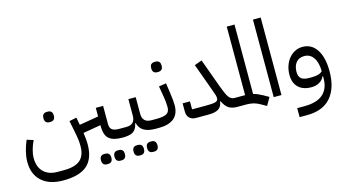

<svg xmlns="http://www.w3.org/2000/svg" viewBox="-100 -1135 3194 1770"><g transform="rotate(-15 1496.5 -250.0)"><path d="M948 0Q902 0 870 -8.5Q838 -17 817.5 -35.5Q797 -54 788 -84Q779 -114 779 -156V-164L610 -135Q615 -100 617.5 -74.5Q620 -49 620 -26Q620 111 547 175.5Q474 240 317 240Q186 240 113 174Q40 108 40 -10Q40 -56 52.5 -107.5Q65 -159 87 -210L149 -191Q130 -152 118 -109.5Q106 -67 106 -29Q106 56 154 103Q202 150 287 150H347Q453 150 502.5 107.5Q552 65 552 -26Q552 -42 551 -58Q550 -74 547.5 -93.5Q545 -113 540.5 -137Q536 -161 530 -191L513 -274L583 -288L596 -216L779 -247V-329H849V-156Q849 -118 870 -102Q891 -86 935 -86H970V-20L950 0ZM332 -312Q312 -312 300 -323.5Q288 -335 288 -361Q288 -387 300 -398.5Q312 -410 332 -410H343Q363 -410 375 -398.5Q387 -387 387 -361Q387 -335 375 -323.5Q363 -312 343 -312ZM873 200Q853 200 841 188.5Q829 177 829 151Q829 125 841 113.5Q853 102 873 102H884Q904 102 916 113.5Q928 125 928 151Q928 177 916 188.5Q904 200 884 200ZM744 200Q724 200 712 188.5Q700 177 700 151Q700 125 712 113.5Q724 102 744 102H755Q775 102 787 113.5Q799 125 799 151Q799 177 787 188.5Q775 200 755 200Z M950 -66 970 -86H1005Q1090 -86 1090 -171V-329H1160V-171Q1160 -86 1245 -86H1280V-20L1260 0Q1122 0 1098 -98H1093Q1082 -43 1050 -21.5Q1018 0 950 0ZM1184 200Q1164 200 1152 188.5Q1140 177 1140 151Q1140 125 1152 113.5Q1164 102 1184 102H1195Q1215 102 1227 113.5Q1239 125 1239 151Q1239 177 1227 188.5Q1215 200 1195 200ZM1055 200Q1035 200 1023 188.5Q1011 177 1011 151Q1011 125 1023 113.5Q1035 102 1055 102H1066Q1086 102 1098 113.5Q1110 125 1110 151Q1110 177 1098 188.5Q1086 200 1066 200Z M1260 -66 1280 -86H1295Q1361 -86 1390.5 -102.5Q1420 -119 1420 -166Q1420 -184 1417.5 -212Q1415 -240 1407 -286L1393 -369L1463 -380L1475 -297Q1482 -248 1485 -217Q1488 -186 1488 -166Q1488 -82 1438.5 -41Q1389 0 1295 0H1260ZM1411 -500Q1391 -500 1379 -511.5Q1367 -523 1367 -549Q1367 -575 1379 -586.5Q1391 -598 1411 -598H1422Q1442 -598 1454 -586.5Q1466 -575 1466 -549Q1466 -523 1454 -511.5Q1442 -500 1422 -500Z M1646 0Q1610 0 1586.5 -21.5Q1563 -43 1563 -85V-162H1633V-86H1768Q1802 -86 1824 -88Q1846 -90 1859 -94.5Q1872 -99 1877 -107Q1882 -115 1882 -128Q1882 -140 1877 -157Q1872 -174 1859 -209L1763 -473L1834 -499L1936 -219Q1951 -179 1962.5 -153.5Q1974 -128 1986 -113Q1998 -98 2010.5 -92Q2023 -86 2039 -86H2064V-20L2044 0Q2017 0 1996.5 -5Q1976 -10 1960 -20.5Q1944 -31 1931 -48Q1918 -65 1906 -90H1901Q1895 -41 1863 -20.5Q1831 0 1768 0Z M2258 34Q2226 16 2199 8.5Q2172 1 2134 0H2044V-66L2064 -86H2139V-740H2213V-77Q2235 -72 2256 -63Q2277 -54 2301 -41L2352 -12L2309 63Z M2389 -740H2463V0H2389Z M2572 154H2641Q2762 154 2820 101Q2878 48 2878 -47V-69H2873Q2859 -36 2826.5 -17Q2794 2 2750 2Q2670 2 2626 -40.5Q2582 -83 2582 -160Q2582 -205 2595.5 -245Q2609 -285 2633 -314.5Q2657 -344 2690.5 -361.5Q2724 -379 2764 -379Q2850 -379 2899 -305Q2948 -231 2948 -97Q2948 62 2871.5 151Q2795 240 2641 240H2572ZM2770 -86Q2813 -86 2838.5 -93.5Q2864 -101 2878 -117Q2878 -198 2846 -245.5Q2814 -293 2758 -293Q2707 -293 2679.5 -259Q2652 -225 2652 -170Q2652 -126 2675.5 -106Q2699 -86 2750 -86Z"/></g></svg>

Font: IBM Plex Sans Arabic
Style: Regular
Weight: 400
Designer: Mike Abbink, Paul van der Laan, Pieter van Rosmalen, Wael Morcos, Khajak Apelian
Foundry: Bold Monday
Version: Version 1.1